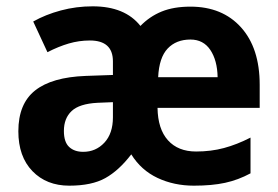

<svg xmlns="http://www.w3.org/2000/svg" viewBox="-20 -643 879 607"><path d="M582 -622Q683 -622 742 -556.5Q801 -491 801 -375V-302H478Q479 -235 511 -199.5Q543 -164 600 -164Q647 -164 688 -175Q729 -186 772 -208V-95Q733 -74 691.5 -65Q650 -56 593 -56Q530 -56 478 -80.5Q426 -105 395 -155Q356 -104 313 -80Q270 -56 199 -56Q127 -56 82.5 -102Q38 -148 38 -228Q38 -315 91 -357Q144 -399 251 -403L337 -406V-449Q337 -515 264 -515Q230 -515 197.5 -505.5Q165 -496 130 -478L85 -575Q124 -597 172.5 -610Q221 -623 273 -623Q375 -623 424 -561Q453 -591 491 -606.5Q529 -622 582 -622ZM582 -518Q537 -518 510 -489.5Q483 -461 480 -399H668Q667 -452 645 -485Q623 -518 582 -518ZM288 -318Q231 -315 206.5 -292Q182 -269 182 -229Q182 -194 198.5 -178.5Q215 -163 243 -163Q283 -163 310 -192Q337 -221 337 -272V-320Z"/></svg>

Font: Noto Sans Malayalam UI SemiCondensed
Style: Bold
Weight: 700
Width: 4
Designer: Jelle Bosma - Monotype Design Team
Foundry: Monotype Imaging Inc.
Version: Version 2.104; ttfautohint (v1.8.4.7-5d5b)